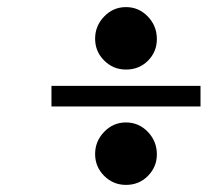

<svg xmlns="http://www.w3.org/2000/svg" viewBox="-20 -603 612 541"><path d="M248 -494Q248 -530 273.5 -556.5Q299 -583 335 -583Q371 -583 396.5 -556.5Q422 -530 422 -493Q422 -457 397 -432Q372 -407 335 -407Q299 -407 273.5 -432.5Q248 -458 248 -494ZM125 -361H545V-303H125ZM248 -169Q248 -205 273.5 -231.5Q299 -258 335 -258Q371 -258 396.5 -231.5Q422 -205 422 -168Q422 -133 397 -107.5Q372 -82 335 -82Q299 -82 273.5 -107.5Q248 -133 248 -169Z"/></svg>

Font: Ibarra Real Nova
Style: Bold Italic
Weight: 700
Italic angle: -22°
Designer: Jose Maria Ribagorda & Octavio Pardo
Foundry: Octavio Pardo
Version: Version 1.014